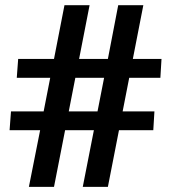

<svg xmlns="http://www.w3.org/2000/svg" viewBox="-20 -728 703 743"><path d="M246.1 -296.9H357.4L382.8 -426.8H271.5ZM91.8 -4.9 135.3 -224.1H17.1L22.5 -296.9H148.9L174.3 -426.8H44.9L50.3 -500H189L229.5 -708H326.7L286.1 -500H397.5L437.5 -708H534.7L494.1 -500H605L600.6 -426.8H480L454.6 -296.9H577.6L573.2 -224.1H440.4L397.5 -4.9H300.3L343.3 -224.1H231.9L189 -4.9Z"/></svg>

Font: Ride Light
Style: Bold
Weight: 600
Version: Version 3.000